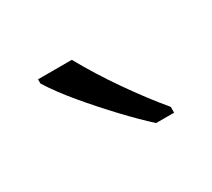

<svg xmlns="http://www.w3.org/2000/svg" viewBox="-51 -843 347 315"><g transform="rotate(-30 123.0 -685.5)"><path d="M104 -765Q125 -727 152.5 -687.5Q180 -648 206 -617V-606H172Q152 -624 127 -650.5Q102 -677 78.5 -705Q55 -733 40 -757V-765Z"/></g></svg>

Font: Noto Sans Tamil ExtraCondensed Light
Style: Regular
Weight: 300
Width: 2
Designer: Jelle Bosma - Monotype Design Team
Foundry: Monotype Imaging Inc.
Version: Version 2.004; ttfautohint (v1.8.4.7-5d5b)